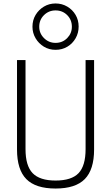

<svg xmlns="http://www.w3.org/2000/svg" viewBox="-20 -1076 640 1106"><path d="M300 10Q185 10 131.5 -44.5Q78 -99 78 -215V-730H127V-217Q127 -121 168 -78.5Q209 -36 300 -36Q392 -36 432.5 -78.5Q473 -121 473 -217V-730H522V-215Q522 -99 468.5 -44.5Q415 10 300 10ZM300 -789Q263 -789 233 -807Q203 -825 185 -855.5Q167 -886 167 -922Q167 -960 185 -990Q203 -1020 233 -1038Q263 -1056 300 -1056Q337 -1056 367.5 -1038Q398 -1020 415.5 -990Q433 -960 433 -923Q433 -886 415.5 -855.5Q398 -825 368 -807Q338 -789 300 -789ZM300 -829Q340 -829 367 -856.5Q394 -884 394 -922Q394 -962 367 -989Q340 -1016 300 -1016Q261 -1016 233.5 -989Q206 -962 206 -922Q206 -884 233.5 -856.5Q261 -829 300 -829Z"/></svg>

Font: M PLUS Code Latin Expanded Light
Style: Regular
Weight: 300
Width: 7
Designer: Coji Morishita
Foundry: UNDERFOREST DESIGN
Version: Version 1.002; ttfautohint (v1.8.3)